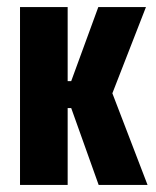

<svg xmlns="http://www.w3.org/2000/svg" viewBox="-20 -522 440 542"><path d="M258.5 0 181 -217H165V-293H181L257.5 -502H392L291.5 -244V-273.5L396.5 0ZM36.5 0V-502H171V0Z"/></svg>

Font: Anek Latin Condensed
Style: Bold
Weight: 700
Width: 3
Designer: Yesha Goshar
Foundry: Ek Type
Version: Version 1.003